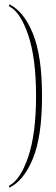

<svg xmlns="http://www.w3.org/2000/svg" viewBox="-20 -765 261 900"><path d="M23 105Q75 79 112 -29Q149 -137 149 -315Q149 -493 112 -601.5Q75 -710 23 -735V-745Q91 -713 134 -608Q177 -503 177 -315Q177 -125 134 -21Q91 83 23 115Z"/></svg>

Font: Noto Serif Display ExtraCondensed Thin
Style: Regular
Weight: 100
Width: 2
Designer: Monotype Design Team
Foundry: Monotype Imaging Inc.
Version: Version 2.009